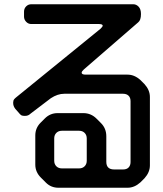

<svg xmlns="http://www.w3.org/2000/svg" viewBox="-20 -778 768 903"><path d="M123 -243 219 -316Q251 -337 282 -337H559Q575 -337 584.5 -328Q594 -319 594 -302V-16Q594 0 585 9.5Q576 19 559 19H517Q480 19 480 -17V-137Q480 -174 455 -199L434 -220Q408 -246 372 -246H251Q216 -246 191 -221L171 -201Q146 -176 146 -141V-4Q146 31 172 57L196 81Q220 105 255 105H580Q612 105 640 80L660 60Q685 32 685 0V-322Q685 -354 660 -382L640 -402Q612 -427 580 -427H383Q364 -427 364 -436Q364 -442 374 -451L630 -673Q643 -683 643 -712Q643 -735 632 -746.5Q621 -758 607 -758H127Q113 -758 103 -748Q93 -738 93 -723V-700Q93 -686 103 -675.5Q113 -665 127 -665H445Q463 -665 463 -657Q463 -653 453 -643L57 -321Q43 -310 43 -303Q42 -299 42 -296.5Q42 -294 42 -293Q42 -279 52 -266L68 -248Q79 -234 86 -234Q90 -233 93 -233Q96 -233 98 -233Q113 -233 123 -243ZM235 -22V-127Q235 -143 245 -153Q255 -163 271 -163H352Q368 -163 378 -153Q388 -143 388 -127V-22Q388 -6 378 4Q368 14 352 14H271Q255 14 245 4Q235 -6 235 -22Z"/></svg>

Font: WDXL Lubrifont TC
Style: Regular
Weight: 400
Designer: [WDXL Lubrifont] Copyright 2020-2022 (c) NightFurySL2001, Skr-ZERO; [ZCOOL QingKe HuangYou] Copyright 2018-2022 (c) The 
Version: Version 2.001;hotconv 1.1.1;makeotfexe 2.6.0